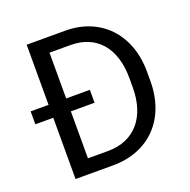

<svg xmlns="http://www.w3.org/2000/svg" viewBox="-126 -833 943 955"><g transform="rotate(-20 345.0 -355.5)"><path d="M313.5 0C503.9 0 630.9 -129.9 630.9 -330.6V-379.9C630.9 -581.1 502.9 -710.9 318.8 -710.9H114.3V-392.6H19.5V-324.2H114.3V0ZM207.5 -634.8H318.8C455.6 -634.8 537.6 -540.5 537.6 -380.9V-330.6C537.6 -175.8 456.5 -75.7 313.5 -75.7H207.5V-324.2H333V-392.6H207.5Z"/></g></svg>

Font: Bert Sans
Style: Regular
Weight: 400
Designer: Christian Robertson (Google), Cristiano Sobral
Foundry: Google, Cristiano Sobral
Version: Version 3.101